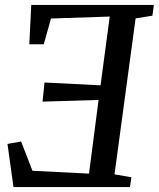

<svg xmlns="http://www.w3.org/2000/svg" viewBox="-20 -763 648 783"><path d="M35 0 10.5 -176 66 -186 112.5 -66.5 343 -55 382 -355.5 153.5 -348.5 161.5 -426.5 390 -415 427.5 -695.5 188 -687.5 158.5 -582.5H99.5L107.5 -743H607.5L601.5 -699L533 -688L447 -52L516 -40L510 0Z"/></svg>

Font: Merriweather Light 18pt
Style: Italic
Weight: 400
Italic angle: -7.8°
Version: Version 2.101